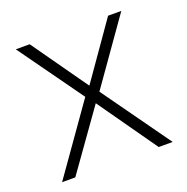

<svg xmlns="http://www.w3.org/2000/svg" viewBox="-96 -583 654 673"><g transform="rotate(-20 231.0 -246.5)"><path d="M203.6 -253.4 31.7 -493.2H83.5L230.5 -285.2L376 -493.2H425.3L256.3 -253.4L437.5 0H385.3L230.5 -219.7L74.2 0H24.9Z"/></g></svg>

Font: Bpm'online Open Sans Light
Style: Regular
Weight: 300
Foundry: Ascender Corporation
Version: Version 1.10